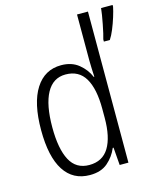

<svg xmlns="http://www.w3.org/2000/svg" viewBox="-115 -841 771 933"><g transform="rotate(-15 270.5 -375.0)"><path d="M222 10Q137 10 92.5 -59Q48 -128 48 -262Q48 -398 94 -470Q140 -542 223 -542Q276 -542 311 -513.5Q346 -485 362 -446H365Q364 -468 363 -488.5Q362 -509 362 -527V-760H417V0H373L366 -89H362Q345 -48 311.5 -19Q278 10 222 10ZM231 -38Q298 -38 330 -90.5Q362 -143 362 -240V-286Q362 -386 330.5 -439.5Q299 -493 232 -493Q169 -493 136.5 -433.5Q104 -374 104 -261Q104 -153 134.5 -95.5Q165 -38 231 -38ZM541 -751Q537 -731 528 -702Q519 -673 507.5 -645Q496 -617 484 -599H454V-610Q457 -619 461.5 -638.5Q466 -658 470.5 -681.5Q475 -705 478.5 -726Q482 -747 483 -760H541Z"/></g></svg>

Font: Noto Sans Lao UI Cond Light
Style: Regular
Weight: 300
Width: 3
Designer: Monotype Design Team
Foundry: Monotype Imaging Inc.
Version: Version 2.000; ttfautohint (v1.8.4.7-5d5b)